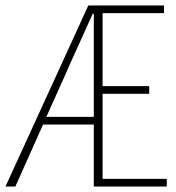

<svg xmlns="http://www.w3.org/2000/svg" viewBox="-20 -680 640 700"><path d="M212 -394 149 -254H322V-630H318Q292 -571 265.5 -513.5Q239 -456 212 -394ZM0 0 302 -660H578V-632H354V-366H524V-338H354V-28H588V0H322V-226H137L36 0Z"/></svg>

Font: Source Code Pro ExtraLight
Style: Regular
Weight: 200
Monospace: yes
Designer: Paul D. Hunt, Teo Tuominen
Foundry: Adobe Systems Incorporated
Version: Version 2.030;PS 1.000;hotconv 16.6.51;makeotf.lib2.5.65220